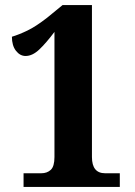

<svg xmlns="http://www.w3.org/2000/svg" viewBox="-20 -738 531 758"><path d="M73 0V-54H143Q166 -54 180.5 -67.5Q195 -81 195 -118V-612Q162 -568 135 -542.5Q108 -517 81 -517Q59 -517 43 -537.5Q27 -558 27 -593Q54 -601 87.5 -617Q121 -633 166 -668L227 -718H343V-118Q343 -54 395 -54H453V0Z"/></svg>

Font: Noto Serif Tamil Condensed ExtraBold
Style: Regular
Weight: 800
Width: 3
Designer: Indian Type Foundry, Tom Grace, and the Monotype Design Team
Foundry: Monotype Imaging Inc.
Version: Version 2.004; ttfautohint (v1.8.4.7-5d5b)